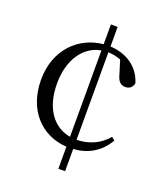

<svg xmlns="http://www.w3.org/2000/svg" viewBox="-141 -816 832 965"><g transform="rotate(20 275.0 -334.0)"><path d="M321 52V-67C406 -72 465 -115 501 -177L484 -191C442 -141 384 -117 321 -116V-584C344 -583 366 -579 389 -570L411 -499C420 -463 436 -449 460 -449C481 -449 496 -460 502 -483C480 -561 411 -611 321 -615V-720H285V-614C156 -602 50 -501 50 -340C50 -178 149 -74 285 -66V52ZM285 -119C194 -134 132 -217 132 -348C132 -479 195 -565 285 -581Z"/></g></svg>

Font: Harano Aji Mincho
Style: Regular
Weight: 400
Foundry: Masamichi Hosoda
Version: HaranoAjiMincho-Regular version 20230610;ttx 4.39.4